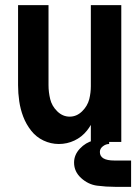

<svg xmlns="http://www.w3.org/2000/svg" viewBox="-20 -550 540 744"><path d="M208 8Q177 8 148.5 -5.5Q120 -19 100.5 -44Q81 -69 70 -98Q59 -127 54.5 -158Q50 -189 50 -220V-530H168V-220Q168 -193 174.5 -166Q181 -139 202 -118.5Q223 -98 250 -98Q277 -98 298 -118.5Q319 -139 326 -166Q332 -191 332 -216V-530H450V0H332V-66Q325 -54 317 -44Q297 -19 268.5 -5.5Q240 8 208 8ZM488 174H426Q391 174 356.5 169.5Q322 165 294.5 140Q267 115 267 80Q267 50 289.5 26Q312 2 342 -5.5Q372 -13 403 -13V8Q390 8 378.5 17Q367 26 367 39Q367 72 423 72H425H427H488Z"/></svg>

Font: Iosevka SS01
Style: Bold
Weight: 700
Monospace: yes
Designer: Belleve Invis
Foundry: Belleve Invis
Version: 2.3.3; ttfautohint (v1.8.3)